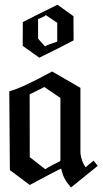

<svg xmlns="http://www.w3.org/2000/svg" viewBox="-20 -783 446 828"><path d="M401.6 -67.9 286.3 25.3Q262.6 -1.1 252.6 -25.8Q247.4 -39.5 243.7 -55.8L233.2 -51.1Q214.2 -42.1 108.4 14.7L22.6 -49.5L20 -389.5Q70 -401.1 204.7 -474.7L326.8 -404.2V-122.1Q331.1 -87.9 348.9 -61.6L383.2 -90ZM240.5 -90.5V-360.5L171.1 -407.9Q163.7 -403.2 107.9 -376.3L108.4 -105.3L175.3 -53.2Q196.3 -67.4 238.9 -87.9V-89.5ZM297.4 -608.9Q234.2 -575.3 149.5 -534.2L77.9 -585.3L78.4 -687.9Q140 -719.5 227.9 -762.6L296.8 -713.2ZM226.8 -603.7V-684.7L177.4 -717.9Q172.6 -711.6 144.2 -700.5V-616.3L173.7 -583.2Q189.5 -591.6 226.8 -603.7Z"/></svg>

Font: MM Bagan
Style: Regular
Weight: 400
Designer: Khon Soe Zaw Thu
Version: Version 1.00 July 10, 2016, initial release